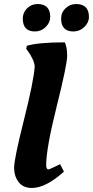

<svg xmlns="http://www.w3.org/2000/svg" viewBox="-20 -920 461 952"><path d="M93 -828C93 -785.3 113 -764 153 -764C173.7 -764 191.5 -771.3 206.5 -786C221.5 -800.7 229 -817.3 229 -836C229 -878.7 208 -900 166 -900C146 -900 128.8 -893 114.5 -879C100.2 -865 93 -848 93 -828ZM283 -828C283 -785.3 303.3 -764 344 -764C364.7 -764 382.7 -771.3 398 -786C413.3 -800.7 421 -817.3 421 -836C421 -878.7 399.7 -900 357 -900C337 -900 319.7 -893 305 -879C290.3 -865 283 -848 283 -828ZM209 -102C209 -156.7 226.3 -253.3 261 -392C295.7 -530.7 313 -614.5 313 -643.5C313 -672.5 309 -694.7 301 -710C213.7 -710 151 -704.3 113 -693L110 -678L120 -664C127.3 -654.7 134.5 -642.5 141.5 -627.5C148.5 -612.5 152 -599.7 152 -589C148.7 -541 130.8 -452.8 98.5 -324.5C66.2 -196.2 50 -117.7 50 -89C50 -60.3 57.5 -36.3 72.5 -17C87.5 2.3 109.3 12 138 12C184 12 237 -15 297 -69L278 -106C243.3 -88.7 224 -80 220 -80C212.7 -80 209 -87.3 209 -102Z"/></svg>

Font: Oleo Script
Style: Regular
Weight: 400
Designer: Soytutype
Foundry: Soytutype
Version: Version 1.002